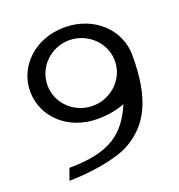

<svg xmlns="http://www.w3.org/2000/svg" viewBox="-112 -679 729 784"><g transform="rotate(-20 252.0 -287.0)"><path d="M32 -386C32 -276 125 -187 253 -187C296 -187 338 -194 372 -208C326 -99 256 -39 76 -39L58 11C151 10 267 -8 327 -42C421 -97 475 -187 475 -383C475 -494 381 -585 253 -585C125 -585 32 -496 32 -386ZM107 -386C107 -465 173 -529 253 -529C333 -529 400 -465 400 -386C400 -307 333 -244 253 -244C173 -244 107 -307 107 -386Z"/></g></svg>

Font: Charger Sport
Style: DfExt
Weight: 400
Designer: Jasper
Foundry: Cannot Into Space Fonts
Version: Version 1.1